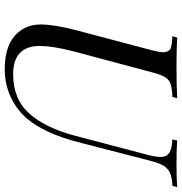

<svg xmlns="http://www.w3.org/2000/svg" viewBox="1 -749 762 804"><g transform="rotate(90 382.0 -347.0)"><path d="M563.5 -688 568.4 -708Q602.5 -705.1 666 -705.1Q729.5 -705.1 763.7 -708L758.3 -688Q723.1 -686.5 703.9 -677.7Q684.6 -668.9 673.1 -649.4Q661.6 -629.9 652.3 -591.8L574.7 -291Q538.1 -151.9 476.6 -79.1Q439.9 -36.1 386.2 -11Q332.5 14.2 271.5 14.2Q164.6 14.2 117.7 -40Q82.5 -79.1 82.5 -136.2Q82.5 -193.4 107.4 -288.1L190.4 -602.1Q198.7 -633.8 198.7 -649.4Q198.7 -665 189.9 -675.5Q181.2 -686 131.3 -688L137.7 -708Q177.7 -705.1 260.5 -705.1Q343.3 -705.1 391.6 -708L385.7 -688Q349.1 -686.5 331.1 -680.2Q313 -673.8 302.7 -656.7Q292.5 -639.6 282.7 -602.1L194.3 -271Q172.4 -184.6 172.4 -132.8Q172.4 -21.5 290.5 -21Q395.5 -21 455.8 -89.1Q516.1 -157.2 548.3 -279.8L630.4 -591.8Q637.2 -619.1 637.2 -641.4Q637.2 -663.6 620.1 -674.8Q603 -686 563.5 -688Z"/></g></svg>

Font: PlayfairDisplaySC-Italic
Style: Italic
Weight: 400
Italic angle: -14°
Designer: Claus Eggers Sørensen
Foundry: Claus Eggers Sørensen
Version: Version 1.004;PS 001.004;hotconv 1.0.70;makeotf.lib2.5.58329